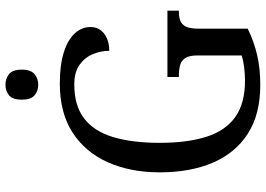

<svg xmlns="http://www.w3.org/2000/svg" viewBox="-155 -808 973 703"><g transform="rotate(-90 331.5 -456.5)"><path d="M372 10Q264 10 193 -36Q122 -82 87 -164.5Q52 -247 52 -358Q52 -466 89 -548.5Q126 -631 198 -677.5Q270 -724 377 -724Q445 -724 491 -709.5Q537 -695 560.5 -669.5Q584 -644 584 -612Q584 -580 559.5 -561.5Q535 -543 497 -543Q497 -573 485 -602.5Q473 -632 446 -651.5Q419 -671 374 -671Q297 -671 250 -635.5Q203 -600 181.5 -530Q160 -460 160 -358Q160 -258 182 -188Q204 -118 254 -82Q304 -46 387 -46Q412 -46 436.5 -49Q461 -52 480 -58V-220Q480 -250 470.5 -264.5Q461 -279 444.5 -283.5Q428 -288 407 -288H401V-330H644V-288H639Q621 -288 607.5 -283Q594 -278 586 -263Q578 -248 578 -216V-36Q531 -13 481.5 -1.5Q432 10 372 10ZM373 -803Q350 -803 334 -816.5Q318 -830 318 -863Q318 -897 334 -910Q350 -923 373 -923Q395 -923 411.5 -910Q428 -897 428 -863Q428 -830 411.5 -816.5Q395 -803 373 -803Z"/></g></svg>

Font: Noto Serif Khmer SemiCondensed
Style: Regular
Weight: 400
Width: 4
Designer: Danh Hong and the Monotype Design Team
Foundry: Monotype Imaging Inc.
Version: Version 2.004